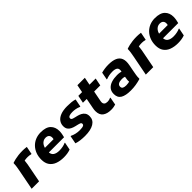

<svg xmlns="http://www.w3.org/2000/svg" viewBox="277 -1942 3212 3212"><g transform="rotate(-45 1883.0 -336.0)"><path d="M94.8 -364Q102.2 -399.6 107.7 -438.9Q113.3 -478.2 113.6 -513.6L120.4 -521.6Q149.8 -531.6 186.3 -540Q222.9 -548.4 267.1 -553.8Q311.4 -559.2 364 -559.2Q379.6 -559.2 406.6 -557.9Q433.5 -556.5 462.4 -552.4L435.2 -413.6H424.4Q408.2 -418.4 390.3 -420.8Q372.4 -423.2 353.2 -423.2Q316 -423.2 289 -418.3Q262 -413.5 242.3 -401.9L273.2 -456.4Q275 -432.1 273.5 -401Q272 -369.9 265.2 -336L200.4 0H24.4Z M778.3 10.8Q692.9 10.8 626.1 -13.7Q559.3 -38.3 521.2 -91.7Q483.1 -145.2 483.1 -231.2Q483.1 -304.6 506.4 -365Q529.7 -425.3 571.7 -469.3Q613.7 -513.3 671.5 -537.5Q729.2 -561.6 797.1 -561.6Q923.1 -561.6 980.1 -504.8Q1037.1 -448 1037.1 -355.6Q1037.1 -324.7 1031.5 -290.9Q1025.8 -257.2 1017.1 -226H591.9V-327.2H869.9Q872.2 -336.4 873.3 -345.4Q874.5 -354.4 874.5 -362.8Q874.5 -397.9 853.8 -418.7Q833.2 -439.6 790.3 -439.6Q760.5 -439.6 736 -425.9Q711.4 -412.3 693.5 -388.1Q675.5 -363.9 666.2 -330.3Q656.9 -296.7 656.9 -256.8V-242.4Q656.9 -177.9 696.6 -150.2Q736.3 -122.4 805.9 -122.4Q848.5 -122.4 889.2 -131Q929.8 -139.6 953.5 -151.6H964.3L937.1 -14.4Q904.7 -2.4 864.5 4.2Q824.2 10.8 778.3 10.8Z M1106.6 -160.6H1117.4Q1150.4 -143.2 1195 -132.8Q1239.5 -122.4 1285.4 -122.4Q1317.4 -122.4 1342.1 -126Q1366.8 -129.6 1380.5 -138.9Q1394.2 -148.2 1394.2 -166Q1394.2 -188.7 1374.2 -197.4Q1354.3 -206.1 1319.4 -214L1284.6 -222Q1241.8 -231.9 1208.6 -248.7Q1175.5 -265.5 1156.4 -293.7Q1137.4 -322 1137.4 -367.6Q1137.4 -421.2 1167.7 -464.4Q1198 -507.5 1261.5 -532.6Q1325 -557.6 1425 -557.6Q1473 -557.6 1517.8 -553Q1562.6 -548.4 1601 -536.4L1573.8 -397H1563Q1525 -413.9 1487.9 -420.5Q1450.8 -427.2 1414.2 -427.2Q1366.2 -427.2 1338.8 -415.8Q1311.4 -404.5 1311.4 -378.4Q1311.4 -363.6 1320.7 -355Q1330 -346.4 1347.4 -341.4Q1364.7 -336.3 1387.4 -330.4L1422.2 -322.4Q1461.9 -313.1 1495.3 -296Q1528.6 -278.8 1549.1 -248.9Q1569.6 -219 1569.6 -172.8Q1569.6 -84.6 1494.2 -38.3Q1418.8 8 1281.4 8Q1227.1 8 1174.4 1.5Q1121.7 -5 1079.4 -20Z M1899.8 8Q1805.9 8 1751.2 -33Q1696.4 -74 1696.4 -164Q1696.4 -178.6 1698.1 -194.8Q1699.8 -211 1703.2 -227.6L1790.6 -683.6H1966.6L1877.8 -224.8Q1876.5 -216.9 1875.5 -208.3Q1874.5 -199.7 1874.5 -194.4Q1874.5 -165.6 1893.1 -148.2Q1911.7 -130.8 1953.4 -130.8Q1990.9 -130.8 2023.8 -146.8H2034.6L2008.6 -8Q1984.9 -1 1959 3.5Q1933.1 8 1899.8 8ZM1648.6 -410.8 1675.8 -546.8H2086.2L2059 -410.8Z M2361.4 12Q2240.5 12 2178.1 -25Q2115.8 -62 2115.8 -149.6Q2115.8 -215.6 2151 -256.4Q2186.2 -297.2 2245.8 -316Q2305.4 -334.8 2379 -334.8Q2414.1 -334.8 2443.3 -329.5Q2472.6 -324.2 2487 -319.2L2470.2 -214Q2453.7 -221.8 2434.9 -226.3Q2416.1 -230.8 2385.8 -230.8Q2337.2 -230.8 2307.5 -213.7Q2277.8 -196.6 2277.8 -160.6Q2277.8 -128.2 2302.3 -115.7Q2326.8 -103.2 2368.2 -103.2Q2390.1 -103.2 2416 -107.3Q2441.9 -111.3 2460.2 -120L2457.6 -74.6Q2447.5 -88.9 2444.7 -111.3Q2441.9 -133.7 2444.2 -158.6Q2446.6 -183.4 2451 -204.7L2471.3 -313.3Q2488 -380 2460.1 -405.6Q2432.2 -431.2 2366.2 -431.2Q2321.2 -431.2 2282.8 -423.6Q2244.5 -416.1 2218.2 -404.8H2206.2L2232 -539.2Q2270.3 -549.7 2313.1 -555.7Q2355.9 -561.6 2401.8 -561.6Q2495.6 -561.6 2555.1 -535.5Q2614.5 -509.3 2637.3 -452.9Q2660 -396.5 2642.2 -304.4L2621 -194.4Q2613.7 -154.6 2606.3 -112Q2598.9 -69.4 2601 -30.4L2594.2 -22.4Q2539 -6.5 2481.9 2.8Q2424.7 12 2361.4 12Z M2795.8 -364Q2803.2 -399.6 2808.7 -438.9Q2814.3 -478.2 2814.6 -513.6L2821.4 -521.6Q2850.8 -531.6 2887.3 -540Q2923.9 -548.4 2968.1 -553.8Q3012.4 -559.2 3065 -559.2Q3080.6 -559.2 3107.6 -557.9Q3134.5 -556.5 3163.4 -552.4L3136.2 -413.6H3125.4Q3109.2 -418.4 3091.3 -420.8Q3073.4 -423.2 3054.2 -423.2Q3017 -423.2 2990 -418.3Q2963 -413.5 2943.3 -401.9L2974.2 -456.4Q2976 -432.1 2974.5 -401Q2973 -369.9 2966.2 -336L2901.4 0H2725.4Z M3479.3 10.8Q3393.9 10.8 3327.1 -13.7Q3260.3 -38.3 3222.2 -91.7Q3184.1 -145.2 3184.1 -231.2Q3184.1 -304.6 3207.4 -365Q3230.7 -425.3 3272.7 -469.3Q3314.7 -513.3 3372.5 -537.5Q3430.2 -561.6 3498.1 -561.6Q3624.1 -561.6 3681.1 -504.8Q3738.1 -448 3738.1 -355.6Q3738.1 -324.7 3732.5 -290.9Q3726.8 -257.2 3718.1 -226H3292.9V-327.2H3570.9Q3573.2 -336.4 3574.3 -345.4Q3575.5 -354.4 3575.5 -362.8Q3575.5 -397.9 3554.8 -418.7Q3534.2 -439.6 3491.3 -439.6Q3461.5 -439.6 3437 -425.9Q3412.4 -412.3 3394.5 -388.1Q3376.5 -363.9 3367.2 -330.3Q3357.9 -296.7 3357.9 -256.8V-242.4Q3357.9 -177.9 3397.6 -150.2Q3437.3 -122.4 3506.9 -122.4Q3549.5 -122.4 3590.2 -131Q3630.8 -139.6 3654.5 -151.6H3665.3L3638.1 -14.4Q3605.7 -2.4 3565.5 4.2Q3525.2 10.8 3479.3 10.8Z"/></g></svg>

Font: Kufam
Style: Italic
Weight: 400
Italic angle: -11°
Designer: Artur Schmal
Foundry: Original Type
Version: Version 1.301; ttfautohint (v1.8.3)